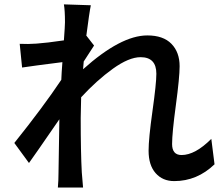

<svg xmlns="http://www.w3.org/2000/svg" viewBox="-20 -805 1017 870"><path d="M952.1 -60.5Q873 15.6 769.5 15.6Q716.8 15.6 685.1 -20.5Q653.3 -56.6 653.3 -122.1Q653.3 -176.8 670.9 -301.8Q688.5 -426.8 688.5 -470.7Q688.5 -545.9 617.2 -545.9Q564.5 -545.9 491.7 -493.7Q418.9 -441.4 347.7 -364.3Q345.7 -297.9 345.7 -270.5Q345.7 -114.3 350.6 -24.4Q351.6 -5.9 356.4 44.9H242.2Q245.1 12.7 245.1 -21.5Q246.1 -124 249 -264.6Q132.8 -95.7 111.3 -66.4L44.9 -157.2Q174.8 -319.3 257.8 -443.4Q258.8 -471.7 262.7 -523.4Q124 -505.9 80.1 -499L69.3 -606.4Q107.4 -604.5 145.5 -607.4Q190.4 -610.4 269.5 -622.1Q274.4 -688.5 274.4 -704.1Q274.4 -757.8 269.5 -785.2L391.6 -781.2Q384.8 -749 371.1 -642.6H372.1L406.2 -598.6Q400.4 -590.8 359.4 -526.4L356.4 -491.2Q527.3 -644.5 647.5 -644.5Q719.7 -644.5 756.8 -606.4Q793.9 -568.4 793.9 -504.9Q793.9 -455.1 776.9 -328.6Q759.8 -202.1 759.8 -152.3Q759.8 -102.5 802.7 -102.5Q864.3 -102.5 937.5 -175.8Z"/></svg>

Font: Min Sans SemiBold
Style: Regular
Weight: 600
Designer: Jinseong-Kim, NotoSansCJK, Nunito
Foundry: Jinseong-Kim
Version: Version 1.400;Glyphs 3.1.2 (3151)